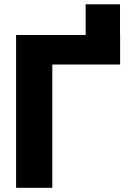

<svg xmlns="http://www.w3.org/2000/svg" viewBox="-20 -894 624 914"><path d="M551.8 -727.5H551.3V-873.5H387.7V-727.5H56.6V0H229V-586.9H551.8Z"/></svg>

Font: Inter ExtraBold
Style: Regular
Weight: 800
Designer: Rasmus Andersson
Foundry: rsms
Version: Version 4.001;git-9221beed3